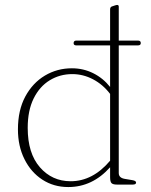

<svg xmlns="http://www.w3.org/2000/svg" viewBox="-20 -746 612 776"><path d="M277.5 -571.5Q277.5 -582 288.5 -582H425V-708Q425 -717.5 432.5 -720L444.5 -724Q450.5 -726 453.5 -726Q460 -726 460 -719V-582H537.5Q549 -582 549 -572Q549 -562.5 537.5 -562.5H460V-46.5Q460 -27 484.5 -23L514.5 -18Q530 -15.5 530 -8Q530 0 516.5 0H452.5Q436.5 0 430.8 -5.8Q425 -11.5 425 -30V-70Q353.5 10 256 10Q197 10 151 -20Q105 -50 78.8 -102.8Q52.5 -155.5 52.5 -223Q52.5 -300.5 82.2 -355.8Q112 -411 161.5 -440.5Q211 -470 270.5 -470Q317 -470 357 -450Q397 -430 425 -394.5V-562.5H288.5Q277.5 -562.5 277.5 -571.5ZM92 -229Q92 -126.5 141.2 -70Q190.5 -13.5 265.5 -13.5Q355 -13.5 425 -96.5V-366.5Q396 -404.5 356 -425.5Q316 -446.5 272 -446.5Q222 -446.5 181 -421.5Q140 -396.5 116 -348Q92 -299.5 92 -229Z"/></svg>

Font: Fraunces 9pt Thin
Style: Regular
Weight: 100
Version: Version 1.000;[b76b70a41]